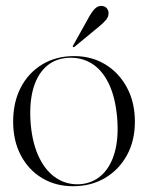

<svg xmlns="http://www.w3.org/2000/svg" viewBox="-20 -634 512 664"><path d="M236.5 -440Q297 -440 344.2 -411.2Q391.5 -382.5 419 -331.2Q446.5 -280 446.5 -213.5Q446.5 -147 418.8 -96.8Q391 -46.5 342.8 -18.2Q294.5 10 232.5 10Q172.5 10 125.5 -18.2Q78.5 -46.5 52 -96.8Q25.5 -147 25.5 -213.5Q25.5 -280.5 51.8 -331.2Q78 -382 125.8 -411Q173.5 -440 236.5 -440ZM257.5 3Q301.5 -0.5 332.2 -29Q363 -57.5 377 -108.2Q391 -159 385 -228.5Q378.5 -299.5 355.5 -346.2Q332.5 -393 296.2 -415Q260 -437 213.5 -434Q167 -430.5 136.5 -401Q106 -371.5 93.2 -320.8Q80.5 -270 86.5 -201.5Q93 -134 116.5 -87Q140 -40 176.5 -17Q213 6 257.5 3ZM286 -572Q296.5 -591.5 306.8 -602.5Q317 -613.5 329.5 -613.5Q342.5 -613.5 349 -605.8Q355.5 -598 355.5 -589Q355.5 -575.5 346.2 -564.8Q337 -554 323.5 -543L237.5 -472Q236.5 -471.5 234.8 -471Q233 -470.5 232 -471.5Q231.5 -472.5 231.8 -473.8Q232 -475 233 -477Z"/></svg>

Font: Fraunces 120pt Light
Style: Regular
Weight: 300
Version: Version 1.000;[b76b70a41]